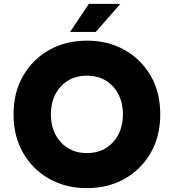

<svg xmlns="http://www.w3.org/2000/svg" viewBox="-20 -958 899 992"><path d="M429 -167Q512 -167 563.5 -223Q615 -279 615 -367Q615 -456 563.5 -511.5Q512 -567 429 -567Q346 -567 294.5 -511.5Q243 -456 243 -367Q243 -279 294.5 -223Q346 -167 429 -167ZM429 14Q320 14 234.5 -34Q149 -82 99.5 -168Q50 -254 50 -367Q50 -481 99.5 -566.5Q149 -652 234.5 -700Q320 -748 429 -748Q538 -748 623.5 -700Q709 -652 758.5 -566.5Q808 -481 808 -367Q808 -254 758.5 -168Q709 -82 623.5 -34Q538 14 429 14ZM475 -793H342L439 -938H602Z"/></svg>

Font: YamahaIndonesia935. App XBold
Style: Regular
Weight: 800
Designer: Dalton Maag Ltd
Foundry: Dalton Maag Ltd
Version: Version 1.002; January 01, 2024; Regular/Italic